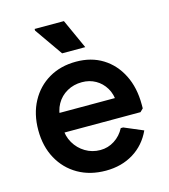

<svg xmlns="http://www.w3.org/2000/svg" viewBox="-110 -807 797 908"><g transform="rotate(-15 288.5 -352.5)"><path d="M297 14.7Q220 14.7 161.3 -19Q102.7 -52.7 69.7 -113Q36.7 -173.3 36.7 -252.7Q36.7 -332 69.2 -392.3Q101.7 -452.7 159.2 -486.3Q216.7 -520 292.3 -520Q367 -520 422.5 -485.5Q478 -451 509.3 -388.8Q540.7 -326.7 540.7 -244V-225L525.7 -210.3H91.3V-306H489.3L428.3 -283.3Q427 -324.7 408.7 -355.2Q390.3 -385.7 360.7 -402.3Q331 -419 294.3 -419Q253.7 -419 221 -400.5Q188.3 -382 170 -349.3Q151.7 -316.7 151.7 -274V-234.3Q151.7 -193 171.2 -159.5Q190.7 -126 223.7 -106.2Q256.7 -86.3 297 -86.3Q334.7 -86.3 366.3 -106.7Q398 -127 416 -161.7H427.7L520.7 -122.3Q490.7 -57 432.5 -21.2Q374.3 14.7 297 14.7ZM353 -575H239.7L144 -712V-720H287.3Z"/></g></svg>

Font: Fustat
Style: Regular
Weight: 400
Designer: Mohamed Gaber, Khaled Hosny, Laura Garcia Mut
Foundry: Kief Type Foundry, Alif Type Foundry, Hard Type Foundry
Version: Version 1.007